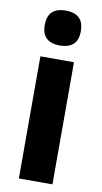

<svg xmlns="http://www.w3.org/2000/svg" viewBox="-88 -809 450 850"><g transform="rotate(10 137.0 -384.0)"><path d="M137 -768Q176 -768 197 -749Q218 -730 218 -689Q218 -648 196.5 -629.5Q175 -611 137 -611Q99 -611 77.5 -629.5Q56 -648 56 -689Q56 -730 77 -749Q98 -768 137 -768ZM212 -549V0H61V-549Z"/></g></svg>

Font: Noto Sans Kannada Condensed ExtraBold
Style: Regular
Weight: 800
Width: 3
Designer: Jelle Bosma - Monotype Design Team
Foundry: Monotype Imaging Inc.
Version: Version 2.005; ttfautohint (v1.8.4.7-5d5b)